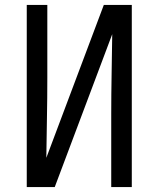

<svg xmlns="http://www.w3.org/2000/svg" viewBox="-20 -755 640 775"><path d="M88 0V-735H171V-441Q171 -360 169.5 -279.5Q168 -199 167 -118L399 -735H512V0H429V-294Q429 -375 430.5 -455.5Q432 -536 433 -617L201 0Z"/></svg>

Font: Iosevka Custom Extended
Style: Regular
Weight: 400
Width: 7
Monospace: yes
Designer: Belleve Invis
Foundry: Belleve Invis
Version: Version 11.2.4; ttfautohint (v1.8.4)